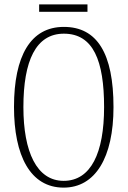

<svg xmlns="http://www.w3.org/2000/svg" viewBox="-20 -848 584 878"><path d="M159 -794H380V-828H159ZM271 10C416 10 499 -128 499 -358C499 -604 424 -725 272 -725C120 -725 44 -593 44 -359C44 -137 118 10 271 10ZM271 -21C148 -21 87 -154 87 -358C87 -570 144 -694 272 -694C407 -694 456 -570 456 -358C456 -149 396 -21 271 -21Z"/></svg>

Font: Noto Serif Tamil ExtraCondensed ExtraLight
Style: Regular
Weight: 200
Width: 2
Designer: Indian Type Foundry, Tom Grace, and the Monotype Design Team
Foundry: Monotype Imaging Inc.
Version: Version 2.004